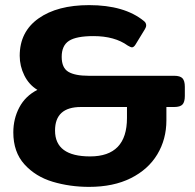

<svg xmlns="http://www.w3.org/2000/svg" viewBox="-20 -715 763 750"><path d="M32 -198Q32 -251 55.5 -295.5Q79 -340 126 -364Q93 -384 75 -420.5Q57 -457 57 -497Q57 -591 130.5 -643Q204 -695 328 -695Q466 -695 542 -633Q551 -626 551 -616Q551 -609 546 -601L510 -542Q503 -530 495 -530Q491 -530 479 -537Q428 -574 345 -574Q278 -574 249.5 -555.5Q221 -537 221 -493Q221 -450 247 -434.5Q273 -419 326 -419H660Q684 -419 693 -409Q702 -399 702 -376V-340Q702 -317 693 -307Q684 -297 660 -297H630V-245Q630 -171 594.5 -112Q559 -53 491 -19Q423 15 328 15Q253 15 186 -5Q119 -25 75.5 -73Q32 -121 32 -198ZM476 -254V-297H296Q195 -297 195 -205Q195 -104 332 -104Q476 -104 476 -254Z"/></svg>

Font: Mitr Medium
Style: Regular
Weight: 500
Designer: Thanarat Vachiruckul
Foundry: Cadson Demak
Version: Version 1.002